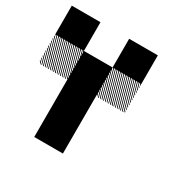

<svg xmlns="http://www.w3.org/2000/svg" viewBox="-150 -817 967 966"><g transform="rotate(30 333.0 -333.5)"><path d="M500.8 -489.2 489.2 -500.8H495L500.8 -495ZM500.8 -475 475 -500.8H480.8L500.8 -480.8ZM500.8 -460.8 460.8 -500.8H466.7L500.8 -466.7ZM500.8 -446.7 446.7 -500.8H452.5L500.8 -452.5ZM500.8 -432.5 432.5 -500.8H438.3L500.8 -438.3ZM500.8 -418.3 418.3 -500.8H424.2L500.8 -424.2ZM500.8 -404.2 404.2 -500.8H410L500.8 -410ZM500.8 -390 390 -500.8H395.8L500.8 -395.8ZM500.8 -375.8 375.8 -500.8H381.7L500.8 -381.7ZM500.8 -361.7 361.7 -500.8H367.5L500.8 -367.5ZM500.8 -347.5 347.5 -500.8H353.3L500.8 -353.3ZM500.8 -333.3 333.3 -500.8H339.2L500.8 -339.2ZM487.5 -332.5 332.5 -487.5V-493.3L493.3 -332.5ZM473.3 -332.5 332.5 -473.3V-479.2L479.2 -332.5ZM459.2 -332.5 332.5 -459.2V-465L465 -332.5ZM445 -332.5 332.5 -445V-450.8L450.8 -332.5ZM430 -332.5 332.5 -430V-436.7L436.7 -332.5ZM416.7 -332.5 332.5 -416.7V-422.5L422.5 -332.5ZM402.5 -332.5 332.5 -402.5V-408.3L408.3 -332.5ZM388.3 -332.5 332.5 -388.3V-394.2L394.2 -332.5ZM374.2 -332.5 332.5 -374.2V-380L380 -332.5ZM360 -332.5 332.5 -360V-365.8L365.8 -332.5ZM345.8 -332.5 332.5 -345.8V-351.7L351.7 -332.5ZM167.5 -489.2 155.8 -500.8H161.7L167.5 -495ZM167.5 -475 141.7 -500.8H147.5L167.5 -480.8ZM167.5 -460.8 127.5 -500.8H133.3L167.5 -466.7ZM167.5 -446.7 113.3 -500.8H119.2L167.5 -452.5ZM167.5 -432.5 99.2 -500.8H105L167.5 -438.3ZM167.5 -418.3 85 -500.8H90.8L167.5 -424.2ZM167.5 -404.2 70.8 -500.8H76.7L167.5 -410ZM167.5 -390 56.7 -500.8H62.5L167.5 -395.8ZM167.5 -375.8 42.5 -500.8H48.3L167.5 -381.7ZM167.5 -361.7 28.3 -500.8H34.2L167.5 -367.5ZM167.5 -347.5 14.2 -500.8H20L167.5 -353.3ZM167.5 -333.3 0 -500.8H5.8L167.5 -339.2ZM154.2 -332.5 -0.8 -487.5V-493.3L160 -332.5ZM140 -332.5 -0.8 -473.3V-479.2L145.8 -332.5ZM125.8 -332.5 -0.8 -459.2V-465L131.7 -332.5ZM111.7 -332.5 -0.8 -445V-450.8L117.5 -332.5ZM96.7 -332.5 -0.8 -430V-436.7L103.3 -332.5ZM83.3 -332.5 -0.8 -416.7V-422.5L89.2 -332.5ZM69.2 -332.5 -0.8 -402.5V-408.3L75 -332.5ZM55 -332.5 -0.8 -388.3V-394.2L60.8 -332.5ZM40.8 -332.5 -0.8 -374.2V-380L46.7 -332.5ZM26.7 -332.5 -0.8 -360V-365.8L32.5 -332.5ZM12.5 -332.5 -0.8 -345.8V-351.7L18.3 -332.5ZM166.7 -166.7H333.3V0H166.7ZM166.7 -333.3H333.3V0H166.7ZM166.7 -500H333.3V-166.7H166.7ZM333.3 -666.7H500V-500H333.3ZM0 -666.7H166.7V-500H0Z"/></g></svg>

Font: 0xA000-Pixelated-Mono
Style: Pixelated-Mono
Weight: 400
Version: Version 0.1